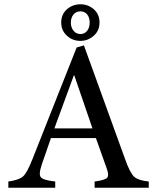

<svg xmlns="http://www.w3.org/2000/svg" viewBox="-20 -877 734 897"><path d="M356 -857Q391 -857 418 -834Q445 -810 445 -772Q445 -734 418 -710Q391 -686 355 -686Q319 -686 293 -710Q266 -734 266 -772Q266 -810 293 -834Q320 -857 356 -857ZM355 -824Q336 -824 324 -810Q311 -795 311 -772Q311 -748 324 -733Q336 -718 356 -718Q375 -718 387 -733Q399 -748 399 -772Q399 -795 387 -810Q375 -824 355 -824ZM675 0H422V-29Q469 -35 480 -46Q485 -51 485 -61Q485 -71 480 -86L428 -232H218L175 -108Q166 -81 166 -66Q166 -54 171 -49Q182 -35 238 -29V0H19V-29Q69 -36 88 -53Q106 -69 131 -132L338 -655L372 -665L565 -132Q588 -68 607 -51Q626 -34 675 -29ZM412 -277 327 -525H325L234 -277Z"/></svg>

Font: Shafarik
Style: Regular
Weight: 400
Version: Version 1.001; ttfautohint (v1.8.4.7-5d5b)